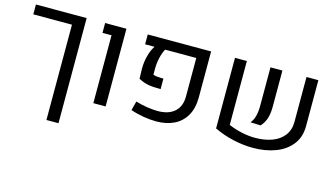

<svg xmlns="http://www.w3.org/2000/svg" viewBox="-88 -872 2386 1373"><g transform="rotate(15 1105.5 -186.0)"><path d="M317.9 -502.4H31.7V-575.2H407.2V203.1H317.9Z M610.8 -502.4H543.9V-575.2H701.7V0H610.8Z M887.2 -22.9 904.8 -90.8Q947.8 -77.6 991.9 -71Q1036.1 -64.5 1071.3 -64.5Q1151.4 -65.4 1194.8 -105Q1238.3 -144.5 1238.3 -218.3V-502.4H1007.8Q992.2 -475.6 982.7 -434.3Q973.1 -393.1 973.1 -352.1V-308.1Q983.9 -303.2 1002 -301.3Q1020 -299.3 1049.3 -299.3V-221.2Q988.8 -221.2 954.1 -228.3Q919.4 -235.4 884.8 -253.9L882.8 -328.1Q882.8 -377.4 895.3 -424.6Q907.7 -471.7 929.2 -502.4H859.4V-575.2H1328.6V-235.4Q1328.6 -154.3 1296.9 -99.4Q1265.1 -44.4 1208.7 -17.3Q1152.3 9.8 1077.6 9.8Q1034.2 9.8 983.9 1.5Q933.6 -6.8 887.2 -22.9Z M1593.3 -102.1Q1640.1 -82 1691.9 -70.8Q1743.7 -59.6 1790.5 -59.6Q1860.8 -59.6 1916 -79.8Q1971.2 -100.1 2002.9 -141.4Q2034.7 -182.6 2034.7 -243.2V-575.2H2122.6V-234.9Q2122.6 -153.8 2078.9 -97.9Q2035.2 -42 1960.9 -14.2Q1886.7 13.7 1794.9 13.7Q1723.6 13.7 1648.4 -3.2Q1573.2 -20 1505.4 -52.7V-575.2H1593.3ZM1768.1 -289.1V-575.2H1856.4V-305.2Q1856.4 -255.4 1844.2 -218.5Q1832 -181.6 1806.6 -155.8L1731.4 -158.7Q1749.5 -177.7 1758.8 -211.2Q1768.1 -244.6 1768.1 -289.1Z"/></g></svg>

Font: Heebo
Style: Regular
Weight: 400
Designer: Oded Ezer
Foundry: Meir Sadan
Version: Version 2.001; ttfautohint (v1.5.14-ce02) -l 8 -r 50 -G 200 